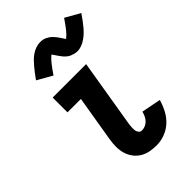

<svg xmlns="http://www.w3.org/2000/svg" viewBox="-231 -863 962 962"><g transform="rotate(-45 250.0 -382.0)"><path d="M291 8Q266 8 243 3.5Q220 -1 200.5 -13Q181 -25 167.5 -43.5Q154 -62 147.5 -84Q141 -106 141 -130.5Q141 -155 145 -179L186 -425H91V-530H328L267 -162Q266 -152 265.5 -141.5Q265 -131 266.5 -121.5Q268 -112 274.5 -104.5Q281 -97 291 -97Q303 -97 315 -102Q327 -107 336 -116.5Q345 -126 350.5 -138Q356 -150 359 -162L462 -142Q454 -113 439.5 -85Q425 -57 402 -35.5Q379 -14 349.5 -3Q320 8 291 8ZM172 -605 93 -650Q105 -667 116 -681.5Q127 -696 137.5 -708Q148 -720 158 -730.5Q168 -741 182 -750.5Q196 -760 211.5 -765.5Q227 -771 242 -771Q252 -771 260.5 -769.5Q269 -768 277.5 -764Q286 -760 292.5 -755.5Q299 -751 306 -744Q313 -737 318 -730.5Q323 -724 327.5 -717.5Q332 -711 337 -703.5Q342 -696 346 -690Q362 -702 377.5 -721.5Q393 -741 414 -772L492 -728Q480 -710 469 -695.5Q458 -681 448 -669Q438 -657 427.5 -647Q417 -637 403.5 -627.5Q390 -618 374.5 -612Q359 -606 343 -606Q334 -606 325.5 -608Q317 -610 308 -613.5Q299 -617 292.5 -621.5Q286 -626 279 -633Q272 -640 267 -647Q262 -654 257.5 -660Q253 -666 248 -674Q243 -682 239 -687Q224 -675 208.5 -655.5Q193 -636 172 -605Z"/></g></svg>

Font: Iosevka Slab Extrabold
Style: Italic
Weight: 800
Italic angle: -9°
Monospace: yes
Designer: Belleve Invis
Foundry: Belleve Invis
Version: Version 11.1.0; ttfautohint (v1.8.3)